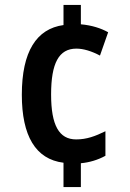

<svg xmlns="http://www.w3.org/2000/svg" viewBox="-20 -744 526 774"><path d="M306 -646V-724H236V-643C127 -628 68 -536 68 -362C68 -197 123 -102 236 -88V10H306V-86C340 -89 374 -99 405 -116V-215C364 -195 330 -182 287 -182C218 -182 186 -239 186 -363C186 -489 217 -548 288 -548C316 -548 349 -538 383 -520L416 -614C387 -630 351 -642 306 -646Z"/></svg>

Font: Noto Sans Gujarati UI Condensed SemiBold
Style: Regular
Weight: 600
Width: 3
Designer: Jelle Bosma - Monotype Design Team, Universal Thirst
Foundry: Monotype Imaging Inc.
Version: Version 2.106